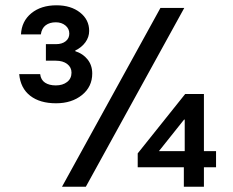

<svg xmlns="http://www.w3.org/2000/svg" viewBox="-20 -705 880 725"><path d="M191.7 -315Q130.8 -315 94.2 -343.3Q57.5 -371.7 52.5 -425H131.7Q134.2 -403.3 150 -392.9Q165.8 -382.5 190.8 -382.5Q216.7 -382.5 233.3 -395.4Q250 -408.3 250 -430.8Q250 -450.8 233.8 -463.3Q217.5 -475.8 190.8 -475.8H153.3V-538.3H191.7Q214.2 -538.3 227.9 -549.2Q241.7 -560 241.7 -578.3Q241.7 -596.7 227.1 -608.8Q212.5 -620.8 190.8 -620.8Q167.5 -620.8 152.5 -609.6Q137.5 -598.3 134.2 -575H59.2Q61.7 -625 98.3 -655Q135 -685 193.3 -685Q247.5 -685 282.1 -657.9Q316.7 -630.8 316.7 -588.3Q316.7 -565 302.5 -545.4Q288.3 -525.8 264.2 -514.2V-511.7Q293.3 -502.5 310.8 -480.4Q328.3 -458.3 328.3 -427.5Q328.3 -377.5 289.6 -346.2Q250.8 -315 191.7 -315ZM214.2 0 585.8 -675H675.8L304.2 0ZM674.2 0V-73.3H500V-125.8L679.2 -350H750V-134.2H795.8V-73.3H750V0ZM580 -134.2H677.5V-253.3H675Z"/></svg>

Font: Funnel Sans Medium
Style: Regular
Weight: 500
Version: Version 1.000; Beta; Release 5; Build 24; ttfautohint (v1.8.